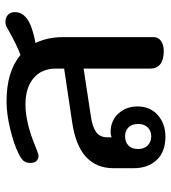

<svg xmlns="http://www.w3.org/2000/svg" viewBox="18 -622 615 690"><g transform="rotate(-90 325.0 -277.5)"><path d="M65 -104V-176Q65 -301 229 -325L423 -354V-384Q423 -435 388.5 -464Q354 -493 294 -493Q230 -493 145 -458Q142 -457 128.5 -451.5Q115 -446 108 -446Q100 -446 92 -452.5Q84 -459 84 -476Q84 -492 92.5 -501Q101 -510 118 -518Q152 -535 206.5 -548Q261 -561 305 -561Q412 -561 472 -511Q508 -524 559 -553Q562 -555 571.5 -560Q581 -565 590 -565Q607 -565 616.5 -555.5Q626 -546 626 -531Q626 -495 580 -475Q553 -464 515 -457Q536 -413 536 -359V-31Q536 -16 522.5 -6Q509 4 486 4Q455 4 439 -8.5Q423 -21 423 -44V-284L252 -258Q215 -253 195.5 -239.5Q176 -226 176 -198V-183Q184 -187 194 -187Q236 -187 261.5 -159Q287 -131 287 -90Q287 -45 256 -17.5Q225 10 178 10Q124 10 94.5 -21.5Q65 -53 65 -104ZM224 -88Q224 -111 211.5 -123Q199 -135 180 -135Q159 -135 146.5 -123Q134 -111 134 -88Q134 -66 147 -53.5Q160 -41 180 -41Q199 -41 211.5 -53.5Q224 -66 224 -88Z"/></g></svg>

Font: Maitree Semibold
Style: Regular
Weight: 600
Designer: CadsonDemak Team
Foundry: CadsonDemak
Version: Version 1.010